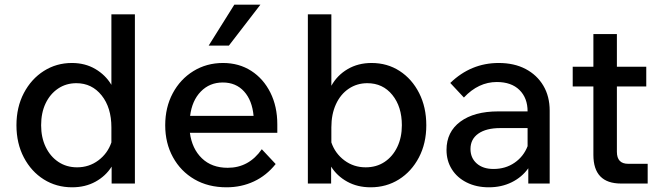

<svg xmlns="http://www.w3.org/2000/svg" viewBox="-20 -781 2814 817"><path d="M455 0V-72Q430 -32 386.5 -8Q343 16 287 16Q220 16 166.5 -17.5Q113 -51 81.5 -111Q50 -171 50 -248Q50 -325 81.5 -385Q113 -445 166.5 -479Q220 -513 286 -513Q342 -513 385.5 -487.5Q429 -462 454 -420V-720H554V0ZM155 -248Q155 -196 174.5 -155.5Q194 -115 228.5 -92Q263 -69 308 -69Q359 -69 398.5 -98.5Q438 -128 454 -175V-239Q454 -323 412.5 -375Q371 -427 305 -427Q261 -427 227 -404Q193 -381 174 -341Q155 -301 155 -248Z M1094 -146 1153 -83Q1114 -34 1060.5 -9Q1007 16 944 16Q866 16 807.5 -18Q749 -52 716 -112Q683 -172 683 -248Q683 -324 715 -384Q747 -444 803 -478.5Q859 -513 929 -513Q997 -513 1049 -479.5Q1101 -446 1130.5 -387Q1160 -328 1160 -252V-216H788Q797 -148 839 -107.5Q881 -67 949 -67Q1039 -67 1094 -146ZM928 -430Q872 -430 834.5 -391.5Q797 -353 789 -288H1059Q1053 -354 1018.5 -392Q984 -430 928 -430ZM1088 -761 954 -587H868L977 -761Z M1389 0H1290V-720H1390V-416Q1415 -461 1459.5 -487Q1504 -513 1561 -513Q1628 -513 1680.5 -479Q1733 -445 1763.5 -385Q1794 -325 1794 -248Q1794 -171 1762.5 -111Q1731 -51 1677.5 -17.5Q1624 16 1557 16Q1501 16 1457.5 -8Q1414 -32 1389 -72ZM1390 -239V-175Q1406 -128 1445.5 -98.5Q1485 -69 1536 -69Q1582 -69 1616.5 -92Q1651 -115 1670.5 -155.5Q1690 -196 1690 -248Q1690 -327 1649.5 -377Q1609 -427 1543 -427Q1499 -427 1464 -403.5Q1429 -380 1409.5 -337.5Q1390 -295 1390 -239Z M2060 16Q2007 16 1966 -4.5Q1925 -25 1902.5 -61Q1880 -97 1880 -143Q1880 -220 1939 -263.5Q1998 -307 2100 -307H2225Q2225 -364 2190.5 -398Q2156 -432 2094 -432Q2016 -432 1954 -366L1896 -428Q1984 -513 2102 -513Q2168 -513 2216.5 -487.5Q2265 -462 2292 -416.5Q2319 -371 2319 -310V0H2228V-65Q2201 -27 2157.5 -5.5Q2114 16 2060 16ZM2080 -62Q2131 -62 2169.5 -88.5Q2208 -115 2225 -159V-236H2109Q2049 -236 2015.5 -212.5Q1982 -189 1982 -147Q1982 -109 2008.5 -85.5Q2035 -62 2080 -62Z M2736 0H2623Q2505 0 2505 -122V-413H2417V-497H2505V-636H2605V-497H2730V-413H2605V-135Q2605 -84 2653 -84H2736Z"/></svg>

Font: Wix Madefor Text Medium
Style: Regular
Weight: 500
Designer: Dalton Maag Ltd
Foundry: Dalton Maag Ltd
Version: Version 3.100